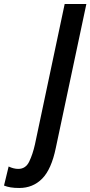

<svg xmlns="http://www.w3.org/2000/svg" viewBox="-65 -734 450 956"><path d="M31 202Q6 202 -12 199Q-30 196 -45 190L-22 95Q3 107 26 107Q63 107 80.5 70.5Q98 34 109 -15L257 -714H365L213 2Q191 109 145 155.5Q99 202 31 202Z"/></svg>

Font: Noto Sans ExtraCondensed SemiBold
Style: Italic
Weight: 600
Width: 2
Italic angle: -12°
Designer: Monotype Design Team
Foundry: Monotype Imaging Inc.
Version: Version 2.013; ttfautohint (v1.8.4.7-5d5b)